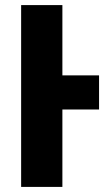

<svg xmlns="http://www.w3.org/2000/svg" viewBox="-20 -734 433 754"><path d="M369 -304H225V0H63V-714H225V-438H369Z"/></svg>

Font: Noto Sans Display Condensed ExtraBold
Style: Regular
Weight: 800
Width: 3
Designer: Monotype Design Team
Foundry: Monotype Imaging Inc.
Version: Version 2.003